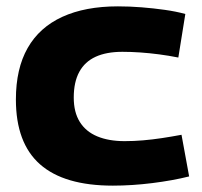

<svg xmlns="http://www.w3.org/2000/svg" viewBox="-20 -574 637 604"><path d="M30 -261Q30 -358 67 -423Q104 -488 176 -521Q248 -554 351 -554Q388 -554 425.5 -551Q463 -548 498.5 -543Q534 -538 563 -530L541 -393Q511 -399 480.5 -403Q450 -407 421 -409Q392 -411 365 -411Q315 -411 281 -395.5Q247 -380 229.5 -348Q212 -316 212 -267Q212 -221 231 -190.5Q250 -160 286 -145Q322 -130 372 -130Q401 -130 430 -132.5Q459 -135 489 -139.5Q519 -144 551 -150L575 -19Q523 -6 459 2Q395 10 335 10Q182 10 106 -57Q30 -124 30 -261Z"/></svg>

Font: Georama SemiExpanded
Style: Bold
Weight: 700
Width: 6
Designer: Jean-Baptiste Levee
Foundry: Production Type
Version: Version 1.001